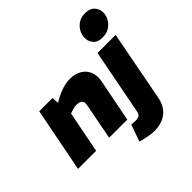

<svg xmlns="http://www.w3.org/2000/svg" viewBox="-242 -1031 1468 1468"><g transform="rotate(-45 491.5 -297.5)"><path d="M0 0 102 -521H245L252 -425L211 -442L277 -481Q319 -505 362.5 -518Q406 -531 445 -531Q498 -531 537 -508Q576 -485 593.5 -444Q611 -403 601 -346L533 0H337L394 -297Q400 -322 387 -338.5Q374 -355 339 -355Q326 -355 313 -352.5Q300 -350 286 -345L262 -337L196 0ZM480 184 528 48 538 49Q546 50 556 50.5Q566 51 573 51Q597 51 611 42.5Q625 34 629 11L732 -521H928L819 47Q804 128 751.5 168.5Q699 209 616 209Q594 209 560.5 203Q527 197 500 190ZM844 -577Q791 -577 766.5 -607.5Q742 -638 744 -676Q745 -706 761 -735.5Q777 -765 807 -784.5Q837 -804 879 -804Q933 -804 958.5 -774Q984 -744 983 -705Q982 -675 965.5 -645.5Q949 -616 918.5 -596.5Q888 -577 844 -577Z"/></g></svg>

Font: REM ExtraBold
Style: Italic
Weight: 800
Italic angle: -11°
Designer: Octavio Pardo
Foundry: Ashler Design
Version: Version 1.005;gftools[0.9.28]